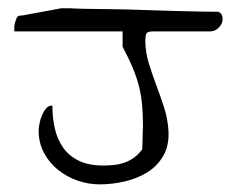

<svg xmlns="http://www.w3.org/2000/svg" viewBox="-20 -458 592 478"><path d="M76.2 -132.8Q76.2 -138.7 78.1 -149.4Q80.1 -160.2 84 -169.9Q87.9 -179.7 94.2 -187.5Q100.6 -195.3 110.4 -195.3Q110.4 -164.1 116.7 -137.2Q123 -110.4 137.7 -89.8Q152.3 -69.3 176.8 -57.6Q201.2 -45.9 237.3 -45.9Q251 -45.9 264.2 -47.4Q277.3 -48.8 290 -53.2Q302.7 -57.6 313.5 -65.4Q324.2 -73.2 334 -85.9Q334 -88.9 334.5 -97.2Q335 -105.5 335 -114.3Q335 -123 335.4 -131.3Q335.9 -139.6 335.9 -142.6Q335.9 -171.9 334 -194.8Q332 -217.8 326.7 -240.2Q321.3 -262.7 311.5 -286.6Q301.8 -310.5 285.2 -341.8V-379.9H15.6V-388.7Q15.6 -394.5 17.1 -400.4Q18.6 -406.2 21 -412.1Q23.4 -418 28.3 -418.9Q34.2 -418.9 48.8 -421.9Q63.5 -424.8 80.1 -427.7Q96.7 -430.7 111.8 -433.6Q127 -436.5 132.8 -437.5H152.3Q166 -436.5 195.3 -436Q224.6 -435.5 261.2 -435.1Q297.9 -434.6 338.4 -433.1Q378.9 -431.6 415 -430.7Q451.2 -429.7 480.5 -429.2Q509.8 -428.7 523.4 -428.7Q531.2 -424.8 532.7 -419.9Q534.2 -415 534.2 -409.2Q534.2 -399.4 524.9 -389.6Q515.6 -379.9 503.9 -379.9H362.3Q346.7 -379.9 344.2 -374Q341.8 -368.2 341.8 -356.4Q341.8 -329.1 350.1 -301.8Q358.4 -274.4 368.7 -247.1Q378.9 -219.7 388.2 -191.4Q397.5 -163.1 399.4 -132.8Q401.4 -95.7 386.7 -70.3Q372.1 -44.9 347.2 -29.3Q322.3 -13.7 290.5 -6.3Q258.8 1 228.5 1Q200.2 1 173.3 -8.3Q146.5 -17.6 124.5 -35.2Q102.5 -52.7 89.4 -77.6Q76.2 -102.5 76.2 -132.8Z"/></svg>

Font: Swanky and Moo Moo
Style: Regular
Weight: 400
Designer: Kimberly Geswein
Foundry: Kimberly Geswein
Version: Version 1.002 2001